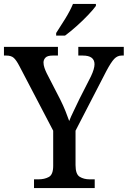

<svg xmlns="http://www.w3.org/2000/svg" viewBox="-23 -951 646 971"><path d="M149 0V-44H171Q202 -44 224 -56Q246 -68 246 -112V-290L75 -617Q60 -646 47 -658Q34 -670 9 -670H-3V-714H270V-670H243Q217 -670 207 -659.5Q197 -649 197 -635Q197 -622 202 -607.5Q207 -593 213 -581L282 -447Q297 -417 308 -389.5Q319 -362 327 -339Q335 -360 349.5 -389.5Q364 -419 379 -451L437 -565Q446 -584 450.5 -599.5Q455 -615 455 -626Q455 -670 396 -670H373V-714H603V-670H592Q571 -670 555 -653.5Q539 -637 515 -592L359 -290V-116Q359 -70 380 -57Q401 -44 431 -44H456V0ZM261 -784Q282 -816 307 -856.5Q332 -897 346 -931H462V-921Q450 -904 423 -875.5Q396 -847 364 -818.5Q332 -790 306 -771H261Z"/></svg>

Font: Noto Serif Georgian SemiCondensed Medium
Style: Regular
Weight: 500
Width: 4
Designer: Monotype Design Team, Akaki Razmadze
Foundry: Google LLC
Version: Version 2.003; ttfautohint (v1.8.4.7-5d5b)